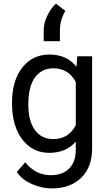

<svg xmlns="http://www.w3.org/2000/svg" viewBox="-20 -842 601 1070"><path d="M46.9 -268.6Q46.9 -392.1 104 -465.1Q161.1 -538.1 255.4 -538.1Q352.1 -538.1 406.2 -469.7L410.6 -528.3H493.2V-12.7Q493.2 89.8 432.4 148.9Q371.6 208 269 208Q211.9 208 157.2 183.6Q102.5 159.2 73.7 116.7L120.6 62.5Q178.7 134.3 262.7 134.3Q328.6 134.3 365.5 97.2Q402.3 60.1 402.3 -7.3V-52.7Q348.1 9.8 254.4 9.8Q161.6 9.8 104.2 -64.9Q46.9 -139.6 46.9 -268.6ZM137.7 -258.3Q137.7 -168.9 174.3 -117.9Q210.9 -66.9 276.9 -66.9Q362.3 -66.9 402.3 -144.5V-385.7Q360.8 -461.4 277.8 -461.4Q211.9 -461.4 174.8 -410.2Q137.7 -358.9 137.7 -258.3ZM292 -821.8 344.2 -781.2Q315.4 -732.9 314 -678.7V-612.3H223.6V-675.8Q223.6 -713.4 244.1 -755.6Q264.6 -797.9 292 -821.8Z"/></svg>

Font: Roboto-ThirdPerson-AD3FC
Style: ThirdPerson-AD3FC
Weight: 400
Designer: Google
Version: Version 2.137; 2017